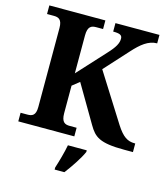

<svg xmlns="http://www.w3.org/2000/svg" viewBox="-133 -818 1000 1142"><g transform="rotate(15 367.0 -246.5)"><path d="M28 0H373V-53H331C302 -53 279 -61 279 -118V-287L323 -322L458 -92C495 -29 527 0 680 0H734V-53H730C686 -53 656 -72 616 -134L430 -429L562 -574C609 -626 652 -662 706 -662V-714H435V-662C476 -662 491 -655 491 -633C491 -605 477 -578 434 -532L279 -363V-596C279 -653 302 -661 331 -661H373V-714H28V-661H70C98 -661 121 -653 121 -600V-113C121 -60 98 -53 70 -53H28ZM311 208V221H371C404 178 448 113 466 71V61H350C342 105 324 168 311 208Z"/></g></svg>

Font: Noto Serif Test
Style: Bold
Weight: 700
Version: Version 1.000